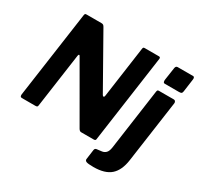

<svg xmlns="http://www.w3.org/2000/svg" viewBox="-186 -967 1406 1361"><g transform="rotate(30 517.0 -286.0)"><path d="M743.6 -742Q756.2 -742 754.5 -727.4L653.5 -11.1Q652.5 0 636.6 0H534.7Q528 0 522.8 -3.9Q517.5 -7.7 512.4 -16.3L254.4 -463.4Q251.1 -469.3 247.1 -468.3Q243.1 -467.3 241.4 -457.2L179 -15.8Q178 -6.1 174.2 -3.1Q170.4 0 159 0H49.2Q40 0 37.1 -6.2Q34.2 -12.4 35.2 -21.7L135.1 -727.3Q136.8 -736.9 139.7 -739.4Q142.7 -742 151.9 -742H273.3Q283.5 -742 289 -737.3Q294.5 -732.6 299.4 -723.3L535.5 -305.6Q540.5 -296.9 546.6 -298.3Q552.6 -299.6 553.6 -310.4L612.4 -729Q614.1 -737.6 617 -739.8Q620 -742 629 -742ZM932.2 -1.4Q919.9 86.6 873.1 128.3Q826.2 170 732.5 170Q687.5 170 674 164.1Q660.5 158.2 662.3 145L673.1 66.3Q674.1 59.8 677.2 55.2Q680.4 50.6 688.4 49.2L730.7 43.9Q749.3 41.5 762.5 28.1Q775.8 14.6 780.6 -17L850.6 -515.3Q852.4 -524.6 855.4 -527.3Q858.5 -530 866.3 -530H988.1Q996 -530 1000.4 -523.1Q1004.9 -516.2 1003.9 -508.3L932.2 -1.4ZM1019.4 -614.8Q1017.7 -602.1 1012.1 -598.1Q1006.6 -594.1 992.1 -594.1H876.8Q866.9 -594.1 864.2 -602.2Q861.5 -610.2 863.2 -621.2L878.2 -722.2Q880.9 -742 896.2 -742H1023.4Q1030.5 -742 1032.9 -734.8Q1035.4 -727.6 1033.7 -718.7Z"/></g></svg>

Font: Libre Franklin Thin
Style: Italic
Weight: 100
Italic angle: -8°
Designer: Pablo Impallari, Rodrigo Fuenzalida, Nhung Nguyen
Foundry: Impallari Type
Version: Version 3.000